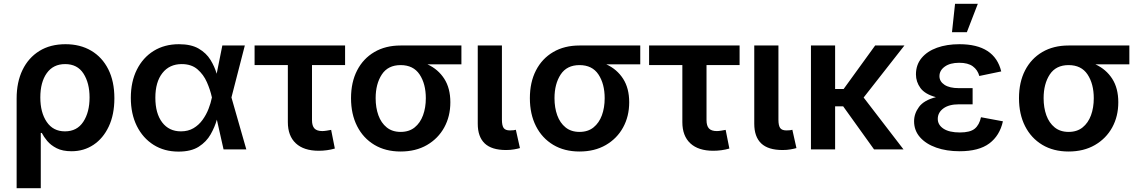

<svg xmlns="http://www.w3.org/2000/svg" viewBox="-20 -785 5974 1009"><path d="M67.4 204.1V-267.6Q67.4 -353.5 98.4 -417.5Q129.4 -481.4 186.8 -517.1Q244.1 -552.7 324.2 -552.7Q401.4 -552.7 459.2 -518.6Q517.1 -484.4 549.1 -420.9Q581.1 -357.4 581.1 -268.6Q581.1 -182.6 551.5 -120.1Q522 -57.6 471.2 -23.9Q420.4 9.8 356 9.8Q308.6 9.8 277.6 -6.1Q246.6 -22 228 -44.4Q209.5 -66.9 199.7 -86.4H194.3V204.1ZM321.3 -94.7Q384.8 -94.7 417.7 -145Q450.7 -195.3 450.7 -272.9Q450.7 -348.6 418.7 -398.4Q386.7 -448.2 322.3 -448.2Q259.8 -448.2 225.8 -400.6Q191.9 -353 191.9 -272.9Q191.9 -193.8 225.6 -144.3Q259.3 -94.7 321.3 -94.7Z M918 11.7Q843.3 11.7 786.9 -23.9Q730.5 -59.6 699 -123Q667.5 -186.5 667.5 -271Q667.5 -355.5 699.2 -418.9Q731 -482.4 787.8 -517.6Q844.7 -552.7 920.4 -552.7Q984.4 -552.7 1024.2 -529.5Q1064 -506.3 1085.9 -470.7Q1107.9 -435.1 1118.7 -397.5L1148.4 -545.9H1266.6L1196.3 -272.9L1274.4 0H1154.8L1119.6 -156.2Q1108.9 -117.7 1086.9 -78.9Q1064.9 -40 1024.7 -14.2Q984.4 11.7 918 11.7ZM1093.8 -272.9 1093.3 -274.4Q1085 -312.5 1067.4 -352.8Q1049.8 -393.1 1017.8 -420.7Q985.8 -448.2 935.1 -448.2Q870.6 -448.2 833.5 -401.1Q796.4 -354 796.4 -271.5Q796.4 -189 832.3 -141.8Q868.2 -94.7 930.7 -94.7Q968.8 -94.7 996.8 -111.3Q1024.9 -127.9 1044.4 -155Q1064 -182.1 1075.9 -212.9Q1087.9 -243.7 1093.3 -271.5Z M1655.3 7.3Q1576.7 7.3 1534.7 -31.7Q1492.7 -70.8 1492.7 -143.1V-442.9H1317.9V-545.9H1793.5V-442.9H1619.6V-153.8Q1619.6 -124 1632.3 -110.1Q1645 -96.2 1673.8 -96.2Q1682.6 -96.2 1696.8 -98.4Q1710.9 -100.6 1720.2 -102.5L1739.7 -4.4Q1719.7 1.5 1698 4.4Q1676.3 7.3 1655.3 7.3Z M2085.4 11.2Q2005.9 11.2 1947.3 -23.9Q1888.7 -59.1 1856.7 -122.1Q1824.7 -185.1 1824.7 -269Q1824.7 -353 1856.7 -415Q1888.7 -477.1 1947.3 -511.5Q2005.9 -545.9 2085.4 -545.9H2404.8V-446.8H2226.6Q2282.7 -420.9 2314.7 -371.1Q2346.7 -321.3 2346.7 -247.6Q2346.7 -173.8 2314.7 -115.5Q2282.7 -57.1 2223.9 -22.9Q2165 11.2 2085.4 11.2ZM2085.4 -442.9Q2019 -442.9 1986.6 -393.6Q1954.1 -344.2 1954.1 -269Q1954.1 -219.2 1968.5 -179.2Q1982.9 -139.2 2012.2 -115.5Q2041.5 -91.8 2085.4 -91.8Q2129.9 -91.8 2159.2 -115.5Q2188.5 -139.2 2203.1 -179.2Q2217.8 -219.2 2217.8 -269Q2217.8 -344.2 2185.1 -393.6Q2152.3 -442.9 2085.4 -442.9Z M2639.6 3.4Q2563.5 3.4 2527.1 -31.5Q2490.7 -66.4 2490.7 -134.8V-545.9H2617.7V-155.8Q2617.7 -125.5 2626.7 -112.5Q2635.7 -99.6 2659.7 -99.6Q2672.4 -99.6 2679 -100.6Q2685.5 -101.6 2690.9 -103L2712.4 -6.8Q2700.7 -3.4 2681.6 0Q2662.6 3.4 2639.6 3.4Z M3025.4 11.2Q2945.8 11.2 2887.2 -23.9Q2828.6 -59.1 2796.6 -122.1Q2764.6 -185.1 2764.6 -269Q2764.6 -353 2796.6 -415Q2828.6 -477.1 2887.2 -511.5Q2945.8 -545.9 3025.4 -545.9H3344.7V-446.8H3166.5Q3222.7 -420.9 3254.6 -371.1Q3286.6 -321.3 3286.6 -247.6Q3286.6 -173.8 3254.6 -115.5Q3222.7 -57.1 3163.8 -22.9Q3105 11.2 3025.4 11.2ZM3025.4 -442.9Q2959 -442.9 2926.5 -393.6Q2894 -344.2 2894 -269Q2894 -219.2 2908.4 -179.2Q2922.9 -139.2 2952.1 -115.5Q2981.4 -91.8 3025.4 -91.8Q3069.8 -91.8 3099.1 -115.5Q3128.4 -139.2 3143.1 -179.2Q3157.7 -219.2 3157.7 -269Q3157.7 -344.2 3125 -393.6Q3092.3 -442.9 3025.4 -442.9Z M3728.5 7.3Q3649.9 7.3 3607.9 -31.7Q3565.9 -70.8 3565.9 -143.1V-442.9H3391.1V-545.9H3866.7V-442.9H3692.9V-153.8Q3692.9 -124 3705.6 -110.1Q3718.3 -96.2 3747.1 -96.2Q3755.9 -96.2 3770 -98.4Q3784.2 -100.6 3793.5 -102.5L3813 -4.4Q3793 1.5 3771.2 4.4Q3749.5 7.3 3728.5 7.3Z M4092.8 3.4Q4016.6 3.4 3980.2 -31.5Q3943.8 -66.4 3943.8 -134.8V-545.9H4070.8V-155.8Q4070.8 -125.5 4079.8 -112.5Q4088.9 -99.6 4112.8 -99.6Q4125.5 -99.6 4132.1 -100.6Q4138.7 -101.6 4144 -103L4165.5 -6.8Q4153.8 -3.4 4134.8 0Q4115.7 3.4 4092.8 3.4Z M4368.7 -545.9V-317.4H4413.6L4579.1 -545.9H4732.9L4518.6 -272.5L4728 0H4573.2L4411.1 -226.1H4368.7V0H4241.7V-545.9Z M5022.9 9.8Q4954.1 9.8 4900.1 -9.3Q4846.2 -28.3 4814.9 -63.7Q4783.7 -99.1 4783.7 -147.9Q4783.7 -188 4809.6 -223.1Q4835.4 -258.3 4898.4 -274.4Q4840.8 -290 4817.1 -322.5Q4793.5 -355 4793.5 -394Q4793.5 -444.3 4823 -480Q4852.5 -515.6 4904.1 -534.2Q4955.6 -552.7 5022 -552.7Q5207 -552.7 5241.7 -409.7L5126.5 -385.7Q5117.7 -418 5092.3 -436.5Q5066.9 -455.1 5021 -455.1Q4972.7 -455.1 4944.8 -434.8Q4917 -414.6 4917 -384.8Q4917 -356.9 4943.4 -339.4Q4969.7 -321.8 5019 -321.8H5091.3V-236.8H5019Q4966.8 -236.8 4937.5 -215.1Q4908.2 -193.4 4908.2 -160.2Q4908.2 -128.4 4938.5 -108.6Q4968.8 -88.9 5024.4 -88.9Q5078.1 -88.9 5102.3 -108.6Q5126.5 -128.4 5135.3 -168.9L5250.5 -147.5Q5233.9 -72.3 5179 -31.2Q5124 9.8 5022.9 9.8ZM4982.9 -615.7 4999 -765.1H5118.7L5061 -615.7Z M5595.7 11.2Q5516.1 11.2 5457.5 -23.9Q5398.9 -59.1 5366.9 -122.1Q5335 -185.1 5335 -269Q5335 -353 5366.9 -415Q5398.9 -477.1 5457.5 -511.5Q5516.1 -545.9 5595.7 -545.9H5915V-446.8H5736.8Q5793 -420.9 5825 -371.1Q5856.9 -321.3 5856.9 -247.6Q5856.9 -173.8 5825 -115.5Q5793 -57.1 5734.1 -22.9Q5675.3 11.2 5595.7 11.2ZM5595.7 -442.9Q5529.3 -442.9 5496.8 -393.6Q5464.4 -344.2 5464.4 -269Q5464.4 -219.2 5478.8 -179.2Q5493.2 -139.2 5522.5 -115.5Q5551.8 -91.8 5595.7 -91.8Q5640.1 -91.8 5669.4 -115.5Q5698.7 -139.2 5713.4 -179.2Q5728 -219.2 5728 -269Q5728 -344.2 5695.3 -393.6Q5662.6 -442.9 5595.7 -442.9Z"/></svg>

Font: Inter SemiBold
Style: Regular
Weight: 600
Designer: Rasmus Andersson
Foundry: rsms
Version: Version 4.001;git-9221beed3